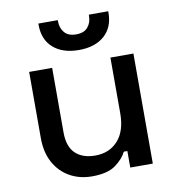

<svg xmlns="http://www.w3.org/2000/svg" viewBox="-80 -767 773 847"><g transform="rotate(-10 307.0 -343.5)"><path d="M265 9Q209 9 165 -16Q121 -41 96 -87Q71 -133 71 -197V-493H174V-204Q174 -140 206 -109.5Q238 -79 295 -79Q358 -79 396.5 -121.5Q435 -164 435 -244V-493H538V0H437V-74H421Q407 -44 371 -17.5Q335 9 265 9ZM305 -550Q232 -550 190 -587Q148 -624 148 -690V-696H235V-691Q235 -661 252 -640.5Q269 -620 305 -620Q340 -620 357 -640.5Q374 -661 374 -691V-696H461V-690Q461 -624 419 -587Q377 -550 305 -550Z"/></g></svg>

Font: Space Grotesk Light Medium
Style: Regular
Weight: 500
Version: Version 2.000